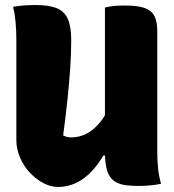

<svg xmlns="http://www.w3.org/2000/svg" viewBox="-20 -730 690 763"><path d="M620 0Q607 3 592.5 5Q578 7 563 8Q548 9 532 9Q502 9 480 6Q458 3 442 -5.5Q426 -14 416 -29.5Q406 -45 401.5 -69.5Q397 -94 397 -130Q397 -222 397 -300Q397 -378 397 -446Q397 -514 397 -576.5Q397 -639 397 -700Q409 -703 422.5 -705Q436 -707 450.5 -707.5Q465 -708 478 -708Q528 -708 555.5 -698Q583 -688 594 -665.5Q605 -643 605 -606Q605 -549 605 -490Q605 -431 605 -370.5Q605 -310 605 -249Q605 -188 605 -127Q605 -89 608.5 -58Q612 -27 620 0ZM211 13Q181 13 152 -2.5Q123 -18 98.5 -44Q74 -70 59.5 -104Q45 -138 45 -174Q45 -240 45 -306Q45 -372 45 -438.5Q45 -505 45 -570Q45 -608 42 -641.5Q39 -675 32 -703Q55 -707 76.5 -708.5Q98 -710 122 -710Q175 -710 205.5 -697.5Q236 -685 249.5 -654.5Q263 -624 263 -571Q263 -518 259 -458.5Q255 -399 248 -333Q241 -267 231 -192Q238 -188 245.5 -186Q253 -184 263 -184Q295 -184 323.5 -198.5Q352 -213 376.5 -242.5Q401 -272 419 -316V-112H391Q362 -64 331.5 -36.5Q301 -9 270.5 2Q240 13 211 13Z"/></svg>

Font: Recursive Casual Black
Style: Regular
Weight: 900
Version: Version 1.047